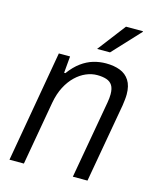

<svg xmlns="http://www.w3.org/2000/svg" viewBox="-110 -799 712 875"><g transform="rotate(15 246.5 -361.5)"><path d="M19 0 111 -526H164L157 -447H163Q188 -481 215.5 -501Q243 -521 272 -529.5Q301 -538 331 -538Q369 -538 397.5 -527Q426 -516 442 -491Q458 -466 458 -426Q458 -414 456.5 -400.5Q455 -387 453 -373L387 0H318L383 -367Q385 -378 386 -388.5Q387 -399 387 -407Q387 -434 377.5 -449Q368 -464 349.5 -470Q331 -476 306 -476Q280 -476 254 -465Q228 -454 205 -432Q182 -410 165 -377.5Q148 -345 140 -301L87 0ZM274 -591 375 -723H455V-720L335 -591Z"/></g></svg>

Font: Archivo SemiCondensed Light
Style: Italic
Weight: 300
Width: 4
Italic angle: -10°
Designer: Hector Gatti
Foundry: Omnibus-Type
Version: Version 2.001